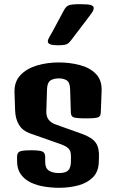

<svg xmlns="http://www.w3.org/2000/svg" viewBox="-20 -891 555 917"><path d="M262.7 5.9Q227.1 5.9 191.7 0.2Q156.2 -5.4 126.7 -19.5Q97.2 -33.7 79.3 -58.6Q61.5 -83.5 61.5 -122.1V-142.1Q61.5 -160.6 73.5 -167Q85.4 -173.3 128.4 -173.3Q171.9 -173.3 183.8 -166.7Q195.8 -160.2 195.8 -141.6V-117.7Q195.8 -87.9 213.4 -76.2Q231 -64.5 262.2 -64.5Q293.9 -64.5 306.4 -77.9Q318.8 -91.3 318.8 -122.6V-146.5Q318.8 -170.9 306.2 -182.6Q293.5 -194.3 266.6 -203.6L122.1 -254.4Q87.9 -266.6 70.8 -294.7Q53.7 -322.8 52.2 -362.8L49.3 -448.2Q47.4 -500.5 77.6 -532.2Q107.9 -564 157 -578.4Q206.1 -592.8 260.3 -592.8Q313.5 -592.8 361.1 -580.3Q408.7 -567.9 438 -538.1Q467.3 -508.3 465.3 -456.1L461.4 -353.5Q460.9 -335.4 448.5 -330.6Q436 -325.7 392.1 -325.7Q344.7 -325.7 331.8 -330.6Q318.8 -335.4 318.4 -353.5L314.9 -464.4Q314 -497.1 299.3 -506.8Q284.7 -516.6 260.3 -516.6Q236.3 -516.6 220.9 -506.6Q205.6 -496.6 204.6 -464.8L201.2 -358.9Q199.7 -312 247.6 -295.9L370.6 -252Q419.9 -234.4 437.5 -209Q455.1 -183.6 452.6 -137.2L451.7 -114.7Q449.7 -69.8 423.1 -43.5Q396.5 -17.1 354 -5.6Q311.5 5.9 262.7 5.9ZM255.4 -674.8Q208.5 -674.8 208.5 -692.9Q208.5 -702.1 215.6 -713.6Q222.7 -725.1 232.4 -743.2L284.7 -840.8Q294.9 -860.4 308.3 -865.7Q321.8 -871.1 362.3 -871.1Q402.8 -871.1 415.3 -866.5Q427.7 -861.8 427.7 -852.1Q427.7 -844.2 421.9 -834.7Q416 -825.2 407.2 -814L323.2 -703.6Q314.5 -691.9 307.9 -685.8Q301.3 -679.7 290 -677.2Q278.8 -674.8 255.4 -674.8Z"/></svg>

Font: Denk One
Style: Regular
Weight: 400
Designer: Irina Smirnova, Eben Sorkin
Foundry: Sorkin Type Co.f
Version: Version 1.004; ttfautohint (v1.8.4.7-5d5b);gftools[0.9.23]